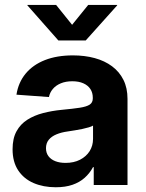

<svg xmlns="http://www.w3.org/2000/svg" viewBox="-20 -768 605 797"><path d="M211.4 9.3Q159.7 9.3 119.1 -8.3Q78.6 -25.9 55.4 -61Q32.2 -96.2 32.2 -148.4Q32.2 -193.4 48.6 -223.1Q64.9 -252.9 93.5 -271Q122.1 -289.1 158.7 -298.6Q195.3 -308.1 235.4 -312Q282.7 -316.4 311 -320.8Q339.4 -325.2 352.3 -333.7Q365.2 -342.3 365.2 -359.4V-362.3Q365.2 -383.3 355.2 -398.4Q345.2 -413.6 326.2 -422.1Q307.1 -430.7 280.3 -430.7Q252.9 -430.7 232.4 -422.1Q211.9 -413.6 199.5 -398.9Q187 -384.3 183.1 -365.2L48.3 -375Q56.2 -425.8 86.4 -462.4Q116.7 -499 166.5 -518.6Q216.3 -538.1 282.7 -538.1Q331.5 -538.1 373 -526.9Q414.6 -515.6 445.1 -492.9Q475.6 -470.2 492.4 -436.5Q509.3 -402.8 509.3 -357.4V0H369.1V-74.2H366.2Q352.5 -48.8 331.5 -30Q310.5 -11.2 281 -1Q251.5 9.3 211.4 9.3ZM252 -91.8Q286.6 -91.8 312.3 -105Q337.9 -118.2 352.1 -140.6Q366.2 -163.1 366.2 -191.4V-246.6Q359.9 -242.7 348.1 -239.3Q336.4 -235.8 321.8 -232.7Q307.1 -229.5 291.3 -227.1Q275.4 -224.6 260.3 -222.2Q234.9 -218.8 214.6 -210.4Q194.3 -202.1 182.6 -188Q170.9 -173.8 170.9 -152.8Q170.9 -133.3 181.2 -119.6Q191.4 -106 209.7 -98.9Q228 -91.8 252 -91.8ZM212.9 -747.6 279.3 -665 346.2 -747.6H466.3V-745.6L335.9 -600.1H222.2L93.8 -745.6V-747.6Z"/></svg>

Font: Inter 24pt
Style: Bold
Weight: 700
Designer: Rasmus Andersson
Foundry: rsms
Version: Version 4.001;git-66647c0bb